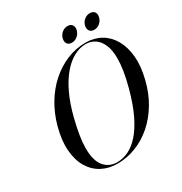

<svg xmlns="http://www.w3.org/2000/svg" viewBox="-196 -992 1083 1145"><g transform="rotate(-30 345.5 -420.0)"><path d="M476.5 -711Q535 -711 580.8 -685Q626.5 -659 654.5 -610.5Q682.5 -562 689 -494Q695.5 -426 674.5 -342Q654.5 -259 615.2 -193.8Q576 -128.5 523.2 -83Q470.5 -37.5 409.2 -13.8Q348 10 282.5 10Q223 10 175.8 -15.2Q128.5 -40.5 99.8 -88.8Q71 -137 65.5 -206.8Q60 -276.5 84 -364.5Q104.5 -439.5 142.5 -503Q180.5 -566.5 232.8 -613Q285 -659.5 347 -685.2Q409 -711 476.5 -711ZM286 1.5Q325 1.5 363.5 -16.8Q402 -35 438.2 -75.5Q474.5 -116 506.8 -182.8Q539 -249.5 565 -346.5Q580.5 -405 587.8 -451.2Q595 -497.5 595 -533Q595.5 -590.5 579.5 -628Q563.5 -665.5 536 -684.2Q508.5 -703 474 -703Q432.5 -703.5 391.2 -681.5Q350 -659.5 313 -616.2Q276 -573 245.2 -508Q214.5 -443 193 -357Q177.5 -295 170.2 -247.8Q163 -200.5 163 -165Q162.5 -80.5 196 -39.5Q229.5 1.5 286 1.5ZM407.5 -751Q386 -751 376.2 -765.2Q366.5 -779.5 372 -801Q377.5 -822.5 394.5 -836.5Q411.5 -850.5 433 -850.5Q454.5 -850.5 464.2 -836.5Q474 -822.5 468.5 -800.5Q463 -779.5 446 -765.2Q429 -751 407.5 -751ZM561 -751Q540 -751 530.2 -765.2Q520.5 -779.5 525.5 -801Q531 -822.5 548.2 -836.5Q565.5 -850.5 586.5 -850.5Q608.5 -850.5 618.2 -836.5Q628 -822.5 622.5 -801Q617 -779.5 600 -765.2Q583 -751 561 -751Z"/></g></svg>

Font: Fraunces 120pt
Style: Italic
Weight: 400
Italic angle: -16°
Version: Version 1.000;[b76b70a41]